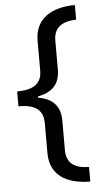

<svg xmlns="http://www.w3.org/2000/svg" viewBox="-59 -751 498 945"><g transform="rotate(-5 190.0 -278.0)"><path d="M348 158V86C277 85 237 58 237 -7V-154C237 -222 202 -263 128 -276V-282C201 -295 237 -336 237 -404V-548C237 -613 279 -640 348 -642V-714C231 -714 150 -662 150 -556V-408C150 -341 107 -316 28 -315V-242C107 -242 150 -216 150 -148V-1C150 106 225 157 348 158Z"/></g></svg>

Font: Noto Sans Newa
Style: Regular
Weight: 400
Designer: Monotype Design Team
Foundry: Monotype Imaging Inc.
Version: Version 2.007